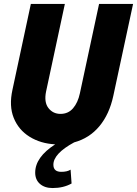

<svg xmlns="http://www.w3.org/2000/svg" viewBox="-20 -720 693 971"><path d="M246 231Q206 231 182 210Q158 189 158 153Q158 75 259 10Q185 6 129.5 -28.5Q74 -63 49.5 -123.5Q25 -184 43 -266L136 -700H308L213 -257Q202 -203 225 -173.5Q248 -144 286 -144Q325 -144 349.5 -172.5Q374 -201 384 -248L481 -700H653L553 -235Q533 -142 482.5 -81.5Q432 -21 355 0Q250 57 250 113Q250 149 290 149Q320 149 337 138L342 208Q301 231 246 231Z"/></svg>

Font: Red Hat Mono
Style: Bold Italic
Weight: 700
Italic angle: -12°
Monospace: yes
Designer: Pentagram, MCKL
Foundry: Pentagram, MCKL
Version: Version 1.023; ttfautohint (v1.8.3)